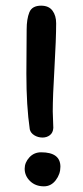

<svg xmlns="http://www.w3.org/2000/svg" viewBox="-20 -662 292 677"><path d="M172 -422Q166 -322 166 -269Q166 -255 168 -211Q167 -194 156 -185.5Q145 -177 130 -177Q114 -177 101 -185Q88 -193 85 -206Q73 -288 73 -402L74 -558Q74 -595 83.5 -618.5Q93 -642 125 -642Q152 -642 165 -624.5Q178 -607 178 -580Q178 -526 172 -422ZM193 -74Q193 -48 176.5 -26.5Q160 -5 135 -5Q105 -5 86 -23.5Q67 -42 67 -67Q67 -89 83.5 -107Q100 -125 125 -125Q193 -125 193 -74Z"/></svg>

Font: Itim
Style: Regular
Weight: 400
Designer: Suppakit Chalermlarp
Version: Version 1.002g